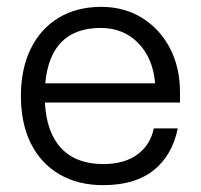

<svg xmlns="http://www.w3.org/2000/svg" viewBox="-20 -531 586 560"><path d="M41 -251Q41 -330.5 69.8 -389Q98.5 -447.5 151.2 -479.2Q204 -511 275 -511Q342 -511 394 -479Q446 -447 475.5 -390.8Q505 -334.5 505 -261.5V-232H111Q115.5 -144 159 -98.2Q202.5 -52.5 281 -52.5Q343.5 -52.5 381.2 -80.8Q419 -109 428.5 -156.5H498.5Q482.5 -78 428.2 -34.5Q374 9 281 9Q207.5 9 153.5 -22.5Q99.5 -54 70.2 -112.2Q41 -170.5 41 -251ZM274 -449.5Q127 -449.5 112 -288H432.5Q426 -362 382.8 -405.8Q339.5 -449.5 274 -449.5Z"/></svg>

Font: Overused Grotesk Book
Style: Regular
Weight: 375
Version: Version 0.004